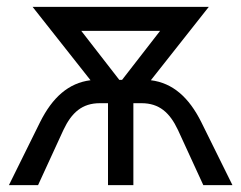

<svg xmlns="http://www.w3.org/2000/svg" viewBox="-20 -540 704 560"><path d="M97 -184 6 0H91L165 -161C189 -212 220 -239 271 -239H295V0H369V-239H393C444 -239 475 -212 499 -161L573 0H658L567 -184C531 -256 484 -298 420 -306L589 -520H75L244 -306C180 -298 133 -256 97 -184ZM328 -307 217 -450H447L336 -307Z"/></svg>

Font: Fixel Display Regular
Style: Regular
Weight: 400
Designer: AlfaBravo + MacPaw
Foundry: Kyrylo Tkachov, Marchela Mozhyna, Serhii Makarenko, Maria Weinstein, Zakhar Kryvoshyya
Version: Version 1.211